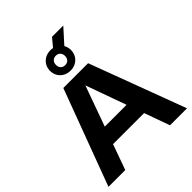

<svg xmlns="http://www.w3.org/2000/svg" viewBox="-282 -1228 1395 1395"><g transform="rotate(-45 416.0 -530.5)"><path d="M645.5 0 575 -196H256L185.5 0H13L289 -740H543.5L820 0ZM303.5 -328.5H527.5L415.5 -640ZM509.5 -950Q523.5 -926 523.5 -896Q523.5 -866 509.5 -842.2Q495.5 -818.5 471 -805Q446.5 -791.5 416 -791.5Q385.5 -791.5 361 -805Q336.5 -818.5 322.5 -842.2Q308.5 -866 308.5 -896Q308.5 -926 322.5 -949.8Q336.5 -973.5 361 -987Q385.5 -1000.5 416 -1000.5Q428 -1000.5 441.5 -998L493.5 -1061H609.5ZM462.5 -896Q462.5 -918 449.8 -931.2Q437 -944.5 416 -944.5Q395 -944.5 382.2 -931.2Q369.5 -918 369.5 -896Q369.5 -873.5 382.2 -860.5Q395 -847.5 416 -847.5Q437 -847.5 449.8 -860.5Q462.5 -873.5 462.5 -896Z"/></g></svg>

Font: Encode Sans Expanded
Style: Bold
Weight: 700
Width: 7
Designer: Multiple Designers
Foundry: Impallari Type
Version: Version 2.000